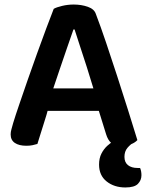

<svg xmlns="http://www.w3.org/2000/svg" viewBox="-20 -634 649 847"><path d="M190 -145Q187 -136 185 -127Q178 -104 170.5 -80.5Q163 -57 156.5 -36Q150 -15 145 1Q135 4 123.5 6.5Q112 9 96 9Q64 9 45.5 -3.5Q27 -16 27 -41Q27 -52 30.5 -64Q34 -76 38 -91Q48 -124 65 -173.5Q82 -223 102 -281Q122 -339 143.5 -398Q165 -457 184 -508.5Q203 -560 217 -595Q229 -602 254 -608Q279 -614 305 -614Q339 -614 367.5 -604Q396 -594 403 -572Q424 -517 448 -446Q472 -375 497 -298Q522 -221 545 -148Q568 -75 586 -16Q576 -5 558.5 2Q541 9 518 9Q485 9 470.5 -3.5Q456 -16 448 -42L416 -145ZM309 -504H304Q291 -468 275.5 -422Q260 -376 243 -327Q228 -284 215 -244H392Q377 -291 363 -338Q347 -387 333 -430Q319 -473 309 -504ZM482 -12 573 -8Q555 3 542 18.5Q529 34 529 58Q529 82 544.5 94.5Q560 107 587 107H598Q601 114 602.5 122Q604 130 604 139Q604 161 588.5 177Q573 193 533 193Q484 193 450.5 166.5Q417 140 417 92Q417 64 427.5 43.5Q438 23 453.5 9Q469 -5 482 -12Z"/></svg>

Font: Baloo Bhaijaan 2 SemiBold
Style: Regular
Weight: 600
Designer: Sanskriti Dholi, Noopur Datye and Ek Type
Foundry: Ek Type
Version: Version 1.700